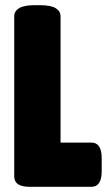

<svg xmlns="http://www.w3.org/2000/svg" viewBox="-20 -722 427 742"><path d="M95 0Q35 0 35 -40V-659Q35 -679 54 -690.5Q73 -702 115 -702H134Q176 -702 195 -690.5Q214 -679 214 -659V-171H333Q373 -171 373 -111V-60Q373 0 333 0Z"/></svg>

Font: Asap Condensed Black
Style: Regular
Weight: 900
Width: 3
Designer: Pablo Cosgaya
Foundry: Omnibus-Type
Version: Version 3.001; ttfautohint (v1.8.4.7-5d5b)